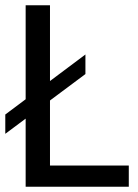

<svg xmlns="http://www.w3.org/2000/svg" viewBox="-20 -706 520 726"><path d="M77 0V-686H169V-80H467V0ZM0 -200V-273L303 -500V-426Z"/></svg>

Font: Archivo SemiCondensed
Style: Regular
Weight: 400
Width: 4
Designer: Hector Gatti
Foundry: Omnibus-Type
Version: Version 2.001